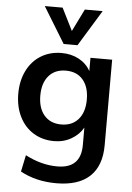

<svg xmlns="http://www.w3.org/2000/svg" viewBox="-64 -823 751 1094"><g transform="rotate(5 311.5 -276.0)"><path d="M556 -505V-16Q556 102 491 163Q426 224 300 224Q183 224 94 175L114 80Q206 128 297 128Q432 128 432 -6V-106Q409 -65 365 -39.5Q321 -14 266 -14Q200 -14 148.5 -45.5Q97 -77 68.5 -134.5Q40 -192 40 -266Q40 -340 68.5 -397.5Q97 -455 148.5 -486.5Q200 -518 266 -518Q322 -518 365.5 -494.5Q409 -471 432 -429V-505ZM432 -266Q432 -338 397 -379Q362 -420 299 -420Q237 -420 201.5 -379Q166 -338 166 -266Q166 -194 201.5 -153Q237 -112 299 -112Q361 -112 396.5 -153Q432 -194 432 -266ZM376 -776H478L352 -570H273L147 -776H249L313 -648Z"/></g></svg>

Font: Muli-Bold
Style: Bold
Weight: 700
Version: Version 2.000